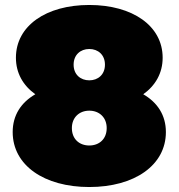

<svg xmlns="http://www.w3.org/2000/svg" viewBox="-20 -736 718 772"><path d="M339 16C520 16 647 -71 647 -205C647 -273 613 -324 556 -357C605 -392 634 -442 634 -504C634 -632 513 -716 339 -716C165 -716 44 -632 44 -504C44 -442 73 -392 122 -357C65 -324 31 -273 31 -205C31 -71 158 16 339 16ZM339 -151C299 -151 269 -177 269 -221C269 -264 299 -291 339 -291C379 -291 409 -264 409 -221C409 -177 379 -151 339 -151ZM339 -413C304 -413 276 -436 276 -476C276 -515 303 -539 339 -539C375 -539 402 -515 402 -476C402 -436 374 -413 339 -413Z"/></svg>

Font: Chess Sans Black
Style: Regular
Weight: 900
Designer: Wolf Bōese
Foundry: Wolf Bōese
Version: Version 7.223;Glyphs 3.3 (3306)